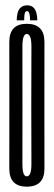

<svg xmlns="http://www.w3.org/2000/svg" viewBox="-20 -695 203 718"><path d="M80 3Q146.5 3 146.2 -65Q146 -133 146 -300.5Q146 -469 146.2 -537.5Q146.5 -606 80 -606Q14.5 -606 14.8 -537.5Q15 -469 15 -300.5Q15 -133 14.8 -65Q14.5 3 80 3ZM80 -35.5Q63.5 -35.5 63.8 -84Q64 -132.5 64 -300.5Q64 -469 63.8 -518.5Q63.5 -568 80 -568Q98 -568 97.5 -518.5Q97 -469 97 -300.5Q97 -132.5 97.5 -84Q98 -35.5 80 -35.5ZM81.5 -675Q67.5 -675 58.8 -668Q50 -661 46.2 -648Q42.5 -635 42.5 -619H70.5Q70.5 -632 71.5 -639.5Q72.5 -647 74.8 -650.2Q77 -653.5 81.5 -653.5Q85 -653.5 87 -650.5Q89 -647.5 90.8 -640Q92.5 -632.5 92.5 -619H119.5Q119.5 -635 115.8 -648Q112 -661 103.8 -668Q95.5 -675 81.5 -675Z"/></svg>

Font: Anybody UltraCondensed Light
Style: Regular
Weight: 300
Width: 1
Version: Version 1.113;gftools[0.9.25]